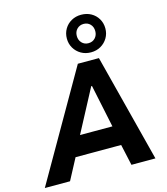

<svg xmlns="http://www.w3.org/2000/svg" viewBox="-174 -1106 1053 1214"><g transform="rotate(-15 353.0 -499.5)"><path d="M-33 0 372 -705H510L691 0H534L490 -200L542 -138H162L238 -200L132 0ZM417 -546 249 -229 232 -266H513L488 -231L422 -546ZM472 -753Q436 -753 407.5 -769.5Q379 -786 362.5 -814Q346 -842 346 -876Q346 -911 362.5 -939Q379 -967 407.5 -983Q436 -999 471 -999Q508 -999 536.5 -983Q565 -967 581.5 -939Q598 -911 598 -876Q598 -842 581.5 -814Q565 -786 536.5 -769.5Q508 -753 472 -753ZM471 -813Q498 -813 515 -831Q532 -849 532 -876Q532 -904 515 -921.5Q498 -939 472 -939Q446 -939 428.5 -921.5Q411 -904 411 -876Q411 -849 428 -831Q445 -813 471 -813Z"/></g></svg>

Font: Nunito Sans 7pt SemiCondensed ExtraBold
Style: Italic
Weight: 800
Width: 4
Italic angle: -9°
Designer: Vernon Adams
Foundry: Vernon Adams
Version: Version 3.101;gftools[0.9.27]